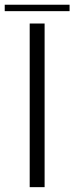

<svg xmlns="http://www.w3.org/2000/svg" viewBox="-48 -772 308 792"><path d="M74.5 0H136V-675H74.5ZM-28.5 -726H239V-752.5H-28.5Z"/></svg>

Font: Anybody Light
Style: Regular
Weight: 300
Designer: Tyler Finck
Foundry: Etcetera Type Company
Version: Version 1.111; ttfautohint (v1.8.4)